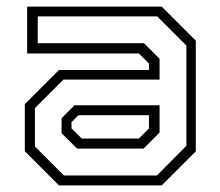

<svg xmlns="http://www.w3.org/2000/svg" viewBox="-20 -560 666 580"><path d="M158 0 55 -103V-245.5L158 -348.5H430V-368L399.5 -398.5H62V-540H468.5L571.5 -437V-103L468.5 0ZM213 -111 166 -157.5V-203L205 -242H462V-159.5L413.5 -111ZM173 -30H454L543 -119.5V-422.5L455 -510.5H94V-429.5H415L462 -382.5V-319.5H171.5L85.5 -233.5V-117.5ZM227 -141.5H399.5L430 -172V-212H217L196 -191V-172Z"/></svg>

Font: Tourney Thin Light
Style: Regular
Weight: 300
Version: Version 1.015